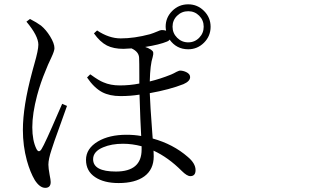

<svg xmlns="http://www.w3.org/2000/svg" viewBox="-20 -820 1540 897"><path d="M191.4 57.6Q166 57.6 142.6 21.5Q121.1 -14.6 105.5 -70.3Q86.9 -138.7 86.9 -212.9Q86.9 -323.2 129.9 -482.4Q132.8 -493.2 133.8 -497.1Q135.7 -504.9 140.6 -521.5Q159.2 -585.9 159.2 -611.3Q159.2 -652.3 103.5 -718.8L120.1 -731.4Q152.3 -714.8 171.9 -700.2Q195.3 -680.7 213.9 -650.4Q234.4 -617.2 234.4 -594.7Q234.4 -582 219.7 -550.8Q203.1 -516.6 192.4 -488.3Q169.9 -435.5 153.3 -374Q130.9 -289.1 130.9 -225.6Q130.9 -163.1 150.4 -124Q161.1 -103.5 173.8 -123Q189.5 -147.5 252 -293Q265.6 -324.2 270.5 -335L293 -325.2Q285.2 -302.7 262.7 -240.2Q227.5 -143.6 220.7 -120.1Q206.1 -76.2 206.1 -50.8Q206.1 -34.2 211.9 -2.9Q216.8 20.5 216.8 30.3Q216.8 57.6 191.4 57.6ZM534.2 35.2Q465.8 35.2 424.8 7.8Q381.8 -20.5 381.8 -73.2Q381.8 -126 437.5 -159.2Q490.2 -190.4 571.3 -190.4Q607.4 -190.4 639.6 -184.6Q638.7 -209 635.7 -264.6Q632.8 -343.8 631.8 -377.9Q589.8 -371.1 543 -371.1Q492.2 -371.1 457 -389.6Q418.9 -410.2 386.7 -458L401.4 -472.7Q403.3 -471.7 406.2 -469.7Q442.4 -443.4 462.9 -435.5Q496.1 -420.9 540 -420.9Q586.9 -420.9 630.9 -429.7Q630.9 -441.4 630.9 -464.8Q630.9 -532.2 629.9 -549.8Q628.9 -578.1 594.7 -593.8H592.8Q568.4 -591.8 556.6 -591.8Q510.7 -591.8 479.5 -607.4Q447.3 -624 418.9 -664.1L433.6 -677.7Q489.3 -640.6 543.9 -640.6Q607.4 -640.6 680.7 -660.2Q696.3 -665 714.8 -672.9Q729.5 -679.7 735.4 -679.7Q746.1 -679.7 755.9 -676.8Q753.9 -688.5 753.9 -695.3Q753.9 -738.3 784.7 -769Q815.4 -799.8 859.4 -799.8Q902.3 -799.8 933.1 -769Q963.9 -738.3 963.9 -694.8Q963.9 -651.4 933.1 -620.6Q902.3 -589.8 859.4 -589.8Q804.7 -589.8 772.5 -634.8Q768.6 -628.9 760.7 -626Q725.6 -611.3 658.2 -600.6Q671.9 -596.7 685.5 -587.9Q694.3 -582 695.8 -575.2Q697.3 -568.4 693.4 -553.7Q681.6 -518.6 679.7 -439.5Q728.5 -451.2 779.3 -471.7Q791 -476.6 804.7 -484.4Q817.4 -490.2 820.3 -490.2Q835 -490.2 849.6 -483.4Q868.2 -474.6 868.2 -460Q868.2 -440.4 836.9 -426.8Q772.5 -401.4 679.7 -384.8Q681.6 -329.1 691.4 -199.2Q692.4 -181.6 693.4 -172.9Q789.1 -146.5 857.4 -86.9Q893.6 -56.6 893.6 -25.4Q893.6 2.9 869.1 2.9Q853.5 2.9 829.1 -21.5Q765.6 -85 697.3 -116.2Q698.2 -106.4 698.2 -89.8Q698.2 -28.3 654.3 3.9Q611.3 35.2 534.2 35.2ZM521.5 -18.6Q641.6 -18.6 641.6 -121.1V-136.7Q597.7 -148.4 554.7 -148.4Q501 -148.4 461.9 -131.8Q415 -112.3 415 -76.2Q415 -18.6 521.5 -18.6ZM859.4 -622.1Q889.6 -622.1 910.6 -643.6Q931.6 -665 931.6 -695.3Q931.6 -725.6 910.6 -746.6Q889.6 -767.6 859.4 -767.6Q829.1 -767.6 807.6 -746.6Q786.1 -725.6 786.1 -695.3Q786.1 -665 807.6 -643.6Q829.1 -622.1 859.4 -622.1Z"/></svg>

Font: Bpmf Zihi Box R
Style: R
Weight: 400
Foundry: But Ko
Version: Version 1.320